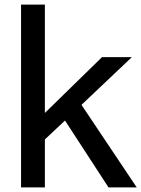

<svg xmlns="http://www.w3.org/2000/svg" viewBox="-20 -810 611 830"><path d="M449 0 261 -289 162 -196 163 -311 421 -563H550L322 -347V-372L571 0ZM71 0V-790H174V0Z"/></svg>

Font: BDO Grotesk
Style: Regular
Weight: 400
Designer: Deni Anggara
Foundry: Lokal Container
Version: Version 2.000